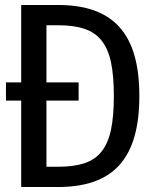

<svg xmlns="http://www.w3.org/2000/svg" viewBox="-20 -749 642 769"><path d="M64.9 -346.2H3.9V-418.9H64.9V-729H212.9Q296.4 -729 357.4 -707Q418.5 -685.1 458.7 -640.1Q499 -595.2 518.6 -526.6Q538.1 -458 538.1 -364.3Q538.1 -271 518.6 -202.4Q499 -133.8 459 -88.9Q418.9 -43.9 357.7 -22Q296.4 0 212.9 0H64.9ZM212.9 -81.1Q275.4 -81.1 318.1 -95.2Q360.8 -109.4 387 -142.3Q413.1 -175.3 424.6 -229.7Q436 -284.2 436 -364.3Q436 -444.8 424.6 -499.3Q413.1 -553.7 386.7 -586.7Q360.4 -619.6 317.6 -633.8Q274.9 -647.9 212.9 -647.9H166V-418.9H294.9V-346.2H166V-81.1Z"/></svg>

Font: Hack
Style: Regular
Weight: 400
Monospace: yes
Designer: Christopher Simpkins
Foundry: Christopher Simpkins
Version: Version 2.019; ttfautohint (v1.4.1) -l 4 -r 80 -G 350 -x 0 -